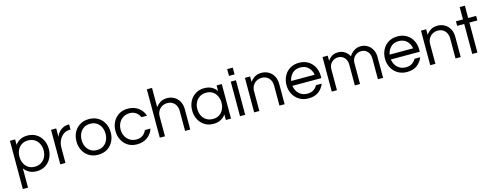

<svg xmlns="http://www.w3.org/2000/svg" viewBox="-24 -1593 6878 2684"><g transform="rotate(-15 3414.5 -251.0)"><path d="M65 198V-500H140V-420Q168 -461 212.5 -484.5Q257 -508 319 -508Q392 -508 446.5 -473.5Q501 -439 531 -380.5Q561 -322 561 -250Q561 -179 531 -120Q501 -61 446.5 -26.5Q392 8 319 8Q257 8 212.5 -16.5Q168 -41 140 -81V198ZM309 -60Q365 -60 404.5 -86Q444 -112 465 -155.5Q486 -199 486 -250Q486 -302 465 -345Q444 -388 404.5 -414Q365 -440 309 -440Q254 -440 215 -414Q176 -388 156 -345Q136 -302 136 -250Q136 -199 156 -155.5Q176 -112 215 -86Q254 -60 309 -60Z M660 0V-500H735V-377Q739 -390 750.5 -411.5Q762 -433 784 -455Q806 -477 839.5 -492.5Q873 -508 919 -508H924V-433H915Q859 -433 818.5 -402.5Q778 -372 756.5 -323.5Q735 -275 735 -220V0Z M1209 8Q1133 8 1077 -26.5Q1021 -61 991 -120Q961 -179 961 -250Q961 -322 991 -380.5Q1021 -439 1077 -473.5Q1133 -508 1209 -508Q1286 -508 1341.5 -473.5Q1397 -439 1427 -380.5Q1457 -322 1457 -250Q1457 -179 1427 -120Q1397 -61 1341.5 -26.5Q1286 8 1209 8ZM1209 -60Q1265 -60 1303.5 -86Q1342 -112 1362 -155.5Q1382 -199 1382 -250Q1382 -302 1362 -345Q1342 -388 1303.5 -414Q1265 -440 1209 -440Q1154 -440 1115 -414Q1076 -388 1056 -345Q1036 -302 1036 -250Q1036 -199 1056 -155.5Q1076 -112 1115 -86Q1154 -60 1209 -60Z M1771 8Q1696 8 1641 -26.5Q1586 -61 1555.5 -120Q1525 -179 1525 -250Q1525 -322 1555.5 -380.5Q1586 -439 1641 -473.5Q1696 -508 1771 -508Q1860 -508 1922.5 -462Q1985 -416 2007 -343H1926Q1909 -386 1871.5 -413Q1834 -440 1781 -440Q1726 -440 1685 -414Q1644 -388 1622 -345Q1600 -302 1600 -250Q1600 -199 1622 -155.5Q1644 -112 1685 -86Q1726 -60 1781 -60Q1834 -60 1871.5 -87Q1909 -114 1926 -157H2007Q1985 -84 1922.5 -38Q1860 8 1771 8Z M2100 0V-700H2175V-422Q2202 -458 2241 -483Q2280 -508 2341 -508Q2393 -508 2438.5 -483.5Q2484 -459 2512.5 -410.5Q2541 -362 2541 -291V0H2466V-289Q2466 -357 2427 -398.5Q2388 -440 2326 -440Q2284 -440 2250 -421Q2216 -402 2195.5 -367.5Q2175 -333 2175 -288V0Z M2877 8Q2804 8 2749.5 -26.5Q2695 -61 2665 -120Q2635 -179 2635 -250Q2635 -322 2665 -380.5Q2695 -439 2749.5 -473.5Q2804 -508 2877 -508Q2939 -508 2983.5 -484Q3028 -460 3056 -419V-500H3131V0H3056V-80Q3028 -40 2983.5 -16Q2939 8 2877 8ZM2887 -60Q2943 -60 2981.5 -86Q3020 -112 3040 -155.5Q3060 -199 3060 -250Q3060 -302 3040 -345Q3020 -388 2981.5 -414Q2943 -440 2887 -440Q2832 -440 2792 -414Q2752 -388 2731 -345Q2710 -302 2710 -250Q2710 -199 2731 -155.5Q2752 -112 2792 -86Q2832 -60 2887 -60Z M3258 -584V-682H3339V-584ZM3261 0V-500H3336V0Z M3466 0V-500H3541V-422Q3568 -458 3607 -483Q3646 -508 3707 -508Q3759 -508 3804.5 -483.5Q3850 -459 3878.5 -410.5Q3907 -362 3907 -291V0H3832V-289Q3832 -357 3793 -398.5Q3754 -440 3692 -440Q3650 -440 3616 -421Q3582 -402 3561.5 -367.5Q3541 -333 3541 -288V0Z M4254 8Q4178 8 4121 -26.5Q4064 -61 4032.5 -120Q4001 -179 4001 -250Q4001 -322 4031 -380.5Q4061 -439 4117 -473.5Q4173 -508 4249 -508Q4326 -508 4381.5 -473.5Q4437 -439 4467 -380.5Q4497 -322 4497 -250V-220H4078Q4084 -176 4106.5 -139.5Q4129 -103 4167 -81.5Q4205 -60 4255 -60Q4308 -60 4344 -83.5Q4380 -107 4400 -144H4482Q4456 -77 4399.5 -34.5Q4343 8 4254 8ZM4079 -290H4419Q4409 -354 4365 -397Q4321 -440 4249 -440Q4177 -440 4133.5 -397Q4090 -354 4079 -290Z M4589 0V-500H4664V-424Q4681 -454 4718 -481Q4755 -508 4816 -508Q4866 -508 4908.5 -481.5Q4951 -455 4975 -407Q4985 -424 5006.5 -448Q5028 -472 5063 -490Q5098 -508 5147 -508Q5195 -508 5237 -483Q5279 -458 5305.5 -411.5Q5332 -365 5332 -302V0H5257V-300Q5257 -363 5221.5 -401.5Q5186 -440 5133 -440Q5078 -440 5038 -403Q4998 -366 4998 -299V0H4923V-300Q4923 -363 4887.5 -401.5Q4852 -440 4799 -440Q4744 -440 4704 -403Q4664 -366 4664 -299V0Z M5679 8Q5603 8 5546 -26.5Q5489 -61 5457.5 -120Q5426 -179 5426 -250Q5426 -322 5456 -380.5Q5486 -439 5542 -473.5Q5598 -508 5674 -508Q5751 -508 5806.5 -473.5Q5862 -439 5892 -380.5Q5922 -322 5922 -250V-220H5503Q5509 -176 5531.5 -139.5Q5554 -103 5592 -81.5Q5630 -60 5680 -60Q5733 -60 5769 -83.5Q5805 -107 5825 -144H5907Q5881 -77 5824.5 -34.5Q5768 8 5679 8ZM5504 -290H5844Q5834 -354 5790 -397Q5746 -440 5674 -440Q5602 -440 5558.5 -397Q5515 -354 5504 -290Z M6014 0V-500H6089V-422Q6116 -458 6155 -483Q6194 -508 6255 -508Q6307 -508 6352.5 -483.5Q6398 -459 6426.5 -410.5Q6455 -362 6455 -291V0H6380V-289Q6380 -357 6341 -398.5Q6302 -440 6240 -440Q6198 -440 6164 -421Q6130 -402 6109.5 -367.5Q6089 -333 6089 -288V0Z M6622 0V-434H6520V-500H6622V-679H6697V-500H6812V-434H6697V0Z"/></g></svg>

Font: Questrial
Style: Regular
Weight: 400
Designer: Joe Prince, Laura Meseguer
Foundry: Joe Prince, Laura Meseguer
Version: Version 2.000; ttfautohint (v1.8.3)